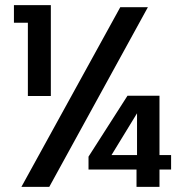

<svg xmlns="http://www.w3.org/2000/svg" viewBox="-20 -724 722 744"><path d="M88 -636C88 -636 88 -352 88 -352C88 -352 177 -352 177 -352C177 -352 177 -704 177 -704C177 -704 34 -704 34 -704C34 -704 34 -636 34 -636C34 -636 88 -636 88 -636ZM446 -696C446 -696 63 0 63 0C63 0 171 0 171 0C171 0 553 -696 553 -696C553 -696 446 -696 446 -696ZM643 -123C643 -123 598 -123 598 -123C598 -123 598 -353 598 -353C598 -353 474 -353 474 -353C474 -353 323 -117 323 -117C323 -117 323 -67 323 -67C323 -67 509 -67 509 -67C509 -67 509 0 509 0C509 0 598 0 598 0C598 0 598 -67 598 -67C598 -67 643 -67 643 -67C643 -67 643 -123 643 -123ZM511 -123C511 -123 412 -123 412 -123C412 -123 511 -285 511 -285C511 -285 511 -123 511 -123Z"/></svg>

Font: Girnar Poppins
Style: Medium
Weight: 500
Designer: Ninad Kale (Devanagari), Jonny Pinhorn (Latin)
Foundry: Indian Type Foundry
Version: ""